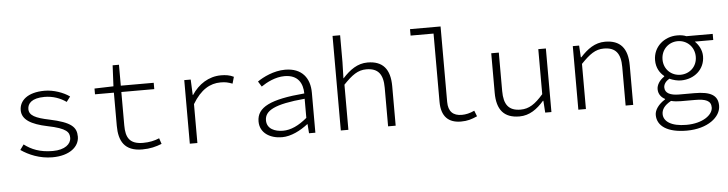

<svg xmlns="http://www.w3.org/2000/svg" viewBox="-58 -1130 6415 1691"><g transform="rotate(-5 3150.0 -284.5)"><path d="M91 -75C159 -28 255 14 368 14C521 14 606 -60 606 -148C606 -232 562 -278 370 -319C248 -344 193 -371 193 -427C193 -476 230 -522 344 -522C419 -522 484 -497 535 -461L569 -506C515 -545 428 -576 349 -576C197 -576 125 -507 125 -423C125 -340 204 -293 348 -263C517 -229 538 -192 538 -144C538 -89 483 -41 376 -41C262 -41 187 -73 124 -121Z M956 -213C956 -78 1005 14 1162 14C1232 14 1284 0 1335 -20L1318 -71C1275 -53 1230 -43 1174 -43C1054 -43 1022 -104 1022 -211V-506H1313V-562H1022V-747H966L957 -562L789 -557V-506H956Z M1583 -562V0H1650V-344C1724 -468 1808 -514 1899 -514C1942 -514 1963 -509 2004 -494L2021 -553C1986 -571 1948 -576 1909 -576C1799 -576 1708 -515 1649 -425H1646L1640 -562Z M2203 -142C2203 -38 2295 14 2398 14C2479 14 2564 -31 2628 -81H2631L2637 0H2693V-354C2693 -481 2626 -576 2475 -576C2375 -576 2279 -528 2229 -493L2258 -446C2306 -479 2384 -520 2465 -520C2587 -520 2625 -440 2626 -353C2326 -328 2203 -268 2203 -142ZM2625 -137C2551 -75 2481 -42 2411 -42C2339 -42 2269 -71 2269 -146C2269 -231 2355 -282 2625 -306Z M2918 -836V0H2985V-399C3061 -478 3113 -517 3188 -517C3293 -517 3336 -460 3336 -341V0H3403V-349C3403 -501 3338 -576 3204 -576C3115 -576 3047 -526 2983 -456H2981L2985 -598V-836Z M3806 -176C3806 -46 3869 14 3980 14C4038 14 4074 2 4124 -20L4104 -71C4064 -52 4027 -44 3992 -44C3916 -44 3873 -83 3873 -169V-836H3603V-779H3806Z M4297 -213C4297 -61 4361 14 4497 14C4586 14 4654 -36 4714 -105H4718L4725 0H4780V-562H4713V-164C4642 -82 4587 -45 4512 -45C4407 -45 4364 -102 4364 -222V-562H4297Z M5018 -562V0H5085V-399C5161 -478 5213 -517 5288 -517C5393 -517 5436 -460 5436 -341V0H5503V-349C5503 -501 5438 -576 5304 -576C5214 -576 5147 -526 5085 -458H5080L5074 -562Z M5693 106C5693 204 5784 267 5954 267C6139 267 6256 173 6256 73C6256 -19 6193 -56 6049 -56H5914C5837 -56 5789 -78 5789 -129C5789 -158 5809 -184 5840 -202C5874 -187 5910 -178 5942 -178C6059 -178 6153 -257 6153 -374C6153 -430 6124 -477 6092 -508H6255V-562H6022C5999 -572 5973 -576 5942 -576C5826 -576 5729 -493 5729 -375C5729 -307 5760 -260 5797 -230V-225C5753 -196 5729 -155 5729 -119C5729 -72 5758 -43 5787 -28V-24C5727 13 5693 62 5693 106ZM6089 -375C6089 -288 6023 -228 5942 -228C5861 -228 5795 -288 5795 -375C5795 -463 5861 -525 5942 -525C6023 -525 6089 -463 6089 -375ZM6190 82C6190 148 6100 216 5955 216C5821 216 5754 168 5754 103C5754 66 5775 28 5838 -6C5864 1 5894 4 5924 4H6049C6143 4 6190 23 6190 82Z"/></g></svg>

Font: Kawkab Mono Light
Style: Regular
Weight: 300
Monospace: yes
Designer: Abdullah Arif
Foundry: Abdullah Arif
Version: Version 1.000;PS 000.500;hotconv 1.0.88;makeotf.lib2.5.64775